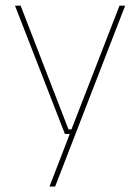

<svg xmlns="http://www.w3.org/2000/svg" viewBox="-20 -506 510 698"><path d="M229 -35.5H246.5L238 -31L414.5 -485.5H435L180.5 172H160L236.5 -26.5L241.5 -19H216L34.5 -485.5H55Z"/></svg>

Font: Anek Kannada Medium Thin
Style: Regular
Weight: 250
Version: Version 1.003